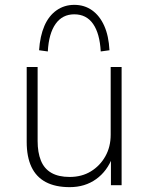

<svg xmlns="http://www.w3.org/2000/svg" viewBox="-20 -763 613 791"><path d="M267 8Q208 8 168.5 -13Q129 -34 109.5 -75.5Q90 -117 90 -178V-487H135V-182Q135 -135 148.5 -101.5Q162 -68 191.5 -51Q221 -34 267 -34Q317 -34 354.5 -57Q392 -80 414 -119Q436 -158 436 -208V-487H481V0H437V-117H444Q422 -58 376 -25Q330 8 267 8ZM177 -551 141 -556Q145 -615 163 -656.5Q181 -698 213 -720.5Q245 -743 286 -743Q328 -743 359.5 -720.5Q391 -698 409.5 -656.5Q428 -615 431 -556L395 -551Q391 -625 363.5 -664.5Q336 -704 286 -704Q237 -704 209 -664.5Q181 -625 177 -551Z"/></svg>

Font: Nunito Sans 10pt ExtraLight
Style: Regular
Weight: 250
Designer: Vernon Adams
Foundry: Vernon Adams
Version: Version 3.101;gftools[0.9.27]